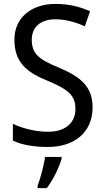

<svg xmlns="http://www.w3.org/2000/svg" viewBox="-20 -744 539 985"><path d="M455 -193C455 -298 396 -349 282 -397C178 -440 143 -468 143 -541C143 -602 185 -645 264 -645C317 -645 369 -630 415 -609L442 -686C395 -708 335 -724 265 -724C140 -724 53 -652 54 -540C54 -428 112 -375 221 -331C332 -285 367 -254 367 -185C367 -116 318 -68 226 -68C162 -68 93 -86 46 -109V-23C90 -1 153 10 225 10C365 10 455 -68 455 -193ZM296 70V61H211C206 103 186 175 173 209V221H220C253 179 285 111 296 70Z"/></svg>

Font: Noto Sans Sinhala UI SemiCondensed
Style: Regular
Weight: 400
Width: 4
Designer: Jelle Bosma - Monotype Design Team
Foundry: Monotype Imaging Inc.
Version: Version 2.006